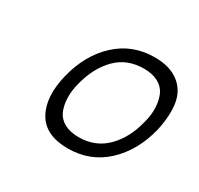

<svg xmlns="http://www.w3.org/2000/svg" viewBox="-102 -942 701 678"><g transform="rotate(30 248.0 -603.5)"><path d="M433.1 -604Q442.4 -637.7 440.9 -667.2Q439.5 -696.8 429.4 -718.8Q419.4 -740.7 396 -753.4Q372.6 -766.1 337.9 -766.1Q269.5 -766.1 225.6 -721.7Q181.6 -677.2 163.1 -604Q153.8 -569.8 155.3 -540Q156.7 -510.3 166.5 -488.3Q176.3 -466.3 199.7 -453.6Q223.1 -440.9 257.8 -440.9Q325.7 -440.9 370.6 -486.1Q415.5 -531.2 433.1 -604ZM486.8 -604Q462.9 -506.3 399.2 -446.8Q335.4 -387.2 244.1 -387.2Q153.3 -387.2 119.1 -446.8Q85 -506.3 108.9 -604Q132.8 -701.2 196.5 -760.5Q260.3 -819.8 351.1 -819.8Q412.6 -819.8 449.2 -791.7Q485.8 -763.7 493.4 -715.8Q501 -668 486.8 -604Z"/></g></svg>

Font: Sinkin Sans 300 Light Italic
Style: Regular
Weight: 300
Italic angle: -112°
Designer: Keith Bates
Foundry: K-Type
Version: Sinkin Sans (version 1.0)  by Keith Bates   •   © 2014   www